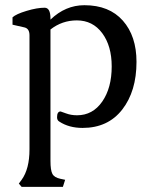

<svg xmlns="http://www.w3.org/2000/svg" viewBox="-20 -481 579 741"><path d="M222.7 240.2 231.4 212.9 212.9 209Q189.5 204.1 182.1 189.9Q174.8 175.8 174.8 140.6V-367.2Q219.7 -402.3 276.4 -402.3Q337.9 -402.3 374.5 -353Q411.1 -303.7 411.1 -224.6Q411.1 -141.6 374.5 -88.9Q337.9 -36.1 277.3 -36.1Q253.9 -36.1 234.4 -43.5Q214.8 -50.8 213.9 -50.8Q200.2 -50.8 200.2 -28.3Q200.2 -16.6 209 -11.7Q246.1 12.7 298.8 12.7Q396.5 12.7 451.7 -58.1Q506.8 -128.9 506.8 -242.2Q506.8 -341.8 454.1 -401.4Q401.4 -460.9 305.7 -460.9Q232.4 -460.9 174.8 -405.3V-409.2Q174.8 -451.2 152.3 -451.2Q123 -451.2 82.5 -439Q42 -426.8 28.3 -414.1V-385.7L75.2 -375Q93.8 -370.1 93.8 -344.7V95.7Q93.8 170.9 63.5 212.9L52.7 227.5L63.5 240.2Z"/></svg>

Font: Kurale
Style: Regular
Weight: 400
Version: 1.0; ttfautohint (v1.3)